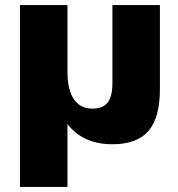

<svg xmlns="http://www.w3.org/2000/svg" viewBox="-20 -560 706 760"><path d="M613 -540V-207Q613 -94 567.5 -41.5Q522 11 425 11Q309 11 247.5 -68.5Q186 -148 186 -300L185 -359L247 -278Q247 -204 272.5 -167Q298 -130 346 -130Q387 -130 406 -154Q425 -178 425 -232V-540ZM247 -540V-151V180H59V-540Z"/></svg>

Font: Pathway Extreme SemiCondensed ExtraBold
Style: Regular
Weight: 800
Width: 4
Version: Version 1.001;gftools[0.9.26]